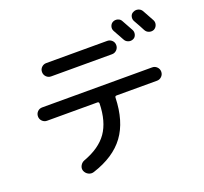

<svg xmlns="http://www.w3.org/2000/svg" viewBox="-145 -1006 1290 1215"><g transform="rotate(-20 500.0 -399.0)"><path d="M726.6 -816.4Q742.2 -824.2 759.3 -819.3Q776.4 -814.5 784.2 -798.8Q819.3 -735.4 825.2 -724.6Q833 -710 828.1 -692.4Q823.2 -674.8 807.1 -668Q791 -661.1 774.4 -667Q757.8 -672.9 750 -688.5Q715.8 -750 710 -760.7Q702.1 -775.4 707 -792Q711.9 -808.6 726.6 -816.4ZM928.7 -813.5Q957 -763.7 970.7 -737.3Q978.5 -721.7 973.1 -705.1Q967.8 -688.5 952.1 -679.7Q936.5 -672.9 919.4 -678.2Q902.3 -683.6 893.6 -700.2Q880.9 -725.6 852.5 -775.4Q844.7 -790 849.1 -807.1Q853.5 -824.2 870.1 -831.1Q885.7 -838.9 902.8 -834Q919.9 -829.1 928.7 -813.5ZM240.2 -714.8H650.4Q668.9 -714.8 682.1 -702.1Q695.3 -689.5 695.3 -670.4Q695.3 -651.4 682.1 -638.2Q668.9 -625 650.4 -625H240.2Q221.7 -625 208.5 -638.2Q195.3 -651.4 195.3 -670.4Q195.3 -689.5 208.5 -702.1Q221.7 -714.8 240.2 -714.8ZM120.1 -370.1Q101.6 -370.1 88.4 -383.3Q75.2 -396.5 75.2 -415Q75.2 -433.6 87.9 -446.8Q100.6 -460 120.1 -460H860.4Q878.9 -460 892.1 -446.8Q905.3 -433.6 905.3 -415Q905.3 -396.5 892.1 -383.3Q878.9 -370.1 860.4 -370.1H588.9Q577.1 -370.1 577.1 -359.4Q572.3 -201.2 502.4 -106Q432.6 -10.7 287.1 36.1Q268.6 42 251 33.2Q233.4 24.4 225.6 4.9Q219.7 -12.7 229 -29.8Q238.3 -46.9 255.9 -53.7Q366.2 -93.8 416.5 -166Q466.8 -238.3 469.7 -358.4Q469.7 -370.1 459 -370.1Z"/></g></svg>

Font: Rounded-X Mgen+ 2m medium
Style: Regular
Weight: 500
Designer: [Source Han Sans]
Ryoko NISHIZUKA  (kana & ideographs); Paul D. Hunt (Latin, Greek & Cyrillic); Wenlong ZHANG  (bopomofo
Version: Version 1.059.20150602